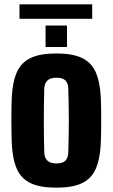

<svg xmlns="http://www.w3.org/2000/svg" viewBox="-20 -857 520 887"><path d="M240.5 10Q167 10 123.2 -10Q79.5 -30 59 -74.2Q38.5 -118.5 34.5 -191Q34 -208 33.2 -236.8Q32.5 -265.5 32.5 -298.5Q32.5 -331.5 33 -361.5Q33.5 -391.5 34.5 -410Q38.5 -481.5 58.8 -525.5Q79 -569.5 122.8 -589.8Q166.5 -610 240.5 -610Q315 -610 358.2 -589.5Q401.5 -569 421.5 -525Q441.5 -481 445.5 -410Q446.5 -393 447 -364Q447.5 -335 447.5 -302Q447.5 -269 447 -239.5Q446.5 -210 445.5 -191Q441.5 -119.5 421.5 -75.2Q401.5 -31 358.2 -10.5Q315 10 240.5 10ZM240.5 -102Q270 -102 282.5 -115.2Q295 -128.5 295.5 -153Q296.5 -187.5 297.2 -224.8Q298 -262 298 -300.5Q298 -339 297.2 -376.2Q296.5 -413.5 295.5 -448Q295 -472 282.5 -485Q270 -498 240.5 -498Q212 -498 198.8 -485Q185.5 -472 184.5 -448Q183.5 -413.5 183 -376Q182.5 -338.5 182.5 -300.2Q182.5 -262 183 -224.5Q183.5 -187 184.5 -153Q185.5 -128.5 198.8 -115.2Q212 -102 240.5 -102ZM190.5 -640V-739H289.5V-640ZM70 -837H406V-770H70Z"/></svg>

Font: Big Shoulders Display Thin Black
Style: Regular
Weight: 900
Version: Version 2.002